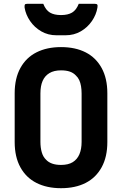

<svg xmlns="http://www.w3.org/2000/svg" viewBox="-20 -967 640 1007"><path d="M300 -720Q375 -720 429 -692.5Q483 -665 513 -610.5Q543 -556 543 -478V-222Q543 -144 513 -89.5Q483 -35 429 -7.5Q375 20 300 20Q226 20 171.5 -7.5Q117 -35 87 -89.5Q57 -144 57 -222V-478Q57 -556 87 -610.5Q117 -665 171.5 -692.5Q226 -720 300 -720ZM192 -223Q192 -193 199 -168.5Q206 -144 222 -129Q234 -116 253.5 -109Q273 -102 300 -102Q338 -102 361.5 -116.5Q385 -131 396.5 -158Q408 -185 408 -223V-477Q408 -497 405 -515Q402 -533 395.5 -547Q389 -561 378 -571Q365 -585 346 -591.5Q327 -598 300 -598Q263 -598 239 -583.5Q215 -569 203.5 -542.5Q192 -516 192 -477ZM393 -947Q414 -947 435 -947Q456 -947 477 -947Q487 -947 490 -943Q493 -939 491 -927Q485 -890 462 -856.5Q439 -823 403.5 -802.5Q368 -782 324 -782H276Q232 -782 196.5 -802.5Q161 -823 138 -856.5Q115 -890 109 -927Q108 -939 110.5 -943Q113 -947 123 -947Q144 -947 165 -947Q186 -947 207 -947Q220 -914 242 -901Q264 -888 300 -888Q336 -888 358 -901Q380 -914 393 -947Z"/></svg>

Font: Recursive Monospace
Style: Bold
Weight: 700
Version: Version 1.047